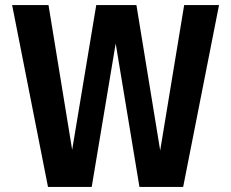

<svg xmlns="http://www.w3.org/2000/svg" viewBox="-20 -740 915 760"><path d="M170 0 28 -720H172L282 -47H249L361 -720H520L630 -47H598L709 -720H847L705 0H532L421 -670H455L343 0Z"/></svg>

Font: Instrument Sans SemiCondensed
Style: Bold
Weight: 700
Width: 4
Designer: Rodrigo Fuenzalida
Foundry: fragTYPE
Version: Version 1.000;gftools[0.9.28]